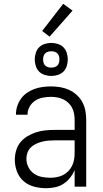

<svg xmlns="http://www.w3.org/2000/svg" viewBox="-20 -983 540 1011"><path d="M223 8Q191 8 160 0Q129 -8 105 -28.5Q81 -49 69.5 -79.5Q58 -110 58 -141Q58 -166 65 -190.5Q72 -215 87.5 -234Q103 -253 125 -266Q147 -279 170.5 -286.5Q194 -294 219 -296.5Q244 -299 268 -299H373V-352Q373 -368 370 -384.5Q367 -401 359.5 -415.5Q352 -430 340 -441.5Q328 -453 313 -460Q298 -467 281.5 -470Q265 -473 249 -473Q227 -473 205.5 -469Q184 -465 165.5 -453Q147 -441 136 -421.5Q125 -402 125 -381V-379H64V-381Q64 -403 71 -424.5Q78 -446 91 -464Q104 -482 122.5 -494.5Q141 -507 161.5 -514.5Q182 -522 204.5 -525Q227 -528 249 -528Q273 -528 297 -524Q321 -520 343 -510Q365 -500 383.5 -483.5Q402 -467 413.5 -445.5Q425 -424 429.5 -400Q434 -376 434 -352V0H373V-88Q364 -66 349 -47Q334 -28 314 -15Q294 -2 270.5 3Q247 8 223 8ZM246 -47Q263 -47 280.5 -50.5Q298 -54 313.5 -62Q329 -70 341 -83Q353 -96 360.5 -112Q368 -128 370.5 -145.5Q373 -163 373 -180V-244H268Q252 -244 235 -242.5Q218 -241 202 -237Q186 -233 170.5 -226Q155 -219 143 -207.5Q131 -196 125 -180Q119 -164 119 -147Q119 -124 129.5 -103Q140 -82 158.5 -69Q177 -56 200 -51.5Q223 -47 246 -47ZM250 -583Q233 -583 215.5 -588.5Q198 -594 186 -606Q174 -618 168.5 -635.5Q163 -653 163 -670Q163 -687 168.5 -704.5Q174 -722 186 -734Q198 -746 215.5 -751.5Q233 -757 250 -757Q267 -757 284.5 -751.5Q302 -746 314 -734Q326 -722 331.5 -704.5Q337 -687 337 -670Q337 -653 331.5 -635.5Q326 -618 314 -606Q302 -594 284.5 -588.5Q267 -583 250 -583ZM250 -627Q259 -627 267.5 -629.5Q276 -632 282 -638Q288 -644 290.5 -652.5Q293 -661 293 -670Q293 -679 290.5 -687.5Q288 -696 282 -702Q276 -708 267.5 -710.5Q259 -713 250 -713Q241 -713 232.5 -710.5Q224 -708 218 -702Q212 -696 209.5 -687.5Q207 -679 207 -670Q207 -661 209.5 -652.5Q212 -644 218 -638Q224 -632 232.5 -629.5Q241 -627 250 -627ZM241 -790 202 -820 313 -963 362 -927Z"/></svg>

Font: Iosevka Fixed Light
Style: Regular
Weight: 300
Monospace: yes
Designer: Belleve Invis
Foundry: Belleve Invis
Version: Version 32.3.0